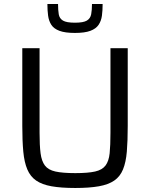

<svg xmlns="http://www.w3.org/2000/svg" viewBox="-20 -928 748 956"><path d="M355 8Q284 8 236.5 -0.5Q189 -9 160 -29Q131 -49 116 -84.5Q101 -120 96 -173Q91 -226 91 -301V-688H177V-267Q177 -204 182 -165Q187 -126 203.5 -104Q220 -82 256 -74Q292 -66 355 -66Q418 -66 453.5 -74Q489 -82 505.5 -104Q522 -126 526 -165Q530 -204 530 -267V-688H616V-301Q616 -226 611.5 -173Q607 -120 592.5 -84.5Q578 -49 549 -29Q520 -9 472.5 -0.5Q425 8 355 8ZM353 -764Q304 -764 276 -774.5Q248 -785 235.5 -804.5Q223 -824 219.5 -850Q216 -876 216 -908H269Q269 -878 272.5 -857Q276 -836 293.5 -825.5Q311 -815 353 -815Q395 -815 412.5 -825.5Q430 -836 434 -857Q438 -878 438 -908H491Q491 -876 487.5 -850Q484 -824 471 -804.5Q458 -785 430 -774.5Q402 -764 353 -764Z"/></svg>

Font: Saira Thin
Style: Regular
Weight: 400
Version: Version 1.101